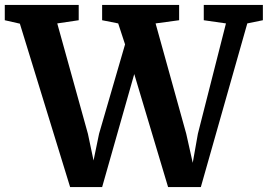

<svg xmlns="http://www.w3.org/2000/svg" viewBox="-38 -763 1092 783"><path d="M-18.5 -680.5V-743H283V-680.5L195.5 -667.5L320.5 -217.5L343.5 -108.5L366 -217.5L472 -582L444 -667.5L378.5 -680.5V-743H692.5V-680.5L596.5 -667.5L721.5 -217.5L748 -99L769 -217.5L883.5 -667.5L793 -680.5V-743H1034V-680.5L970.5 -667.5L781 0H647.5L509.5 -461L378.5 0H248L43 -666.5Z"/></svg>

Font: Merriweather Light 18pt
Style: Bold
Weight: 700
Version: Version 2.100